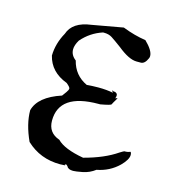

<svg xmlns="http://www.w3.org/2000/svg" viewBox="-89 -608 632 703"><g transform="rotate(15 227.5 -256.5)"><path d="M251 21Q261 21 286.5 16Q312 11 333 -5Q381 -14 415 -47Q440 -72 440 -90Q440 -96 437 -101Q426 -97 420 -97Q419 -97 415.5 -97Q412 -97 398 -88Q350 -55 274 -35Q200 -48 173 -76Q129 -91 129 -137Q129 -240 278 -240H284Q323 -247 324.5 -251Q326 -255 340 -278Q328 -276 328 -272L329 -270Q334 -280 334 -287Q334 -293 329 -296Q324 -299 322 -299V-297L315 -301Q314 -301 314 -300Q314 -298 318 -293Q293 -298 262 -298Q242 -298 218 -296Q169 -319 156 -372Q136 -387 136 -409Q136 -425 148 -445Q180 -482 226 -497H230Q248 -497 260.5 -489Q273 -481 300 -461Q343 -426 372 -426Q373 -426 388 -426Q403 -426 413 -449Q415 -453 415 -458Q415 -479 383 -510Q341 -516 295 -534L178 -513Q108 -504 92 -456Q68 -413 67 -367Q81 -308 145 -284Q160 -272 160 -266Q160 -265 158.5 -260.5Q157 -256 141 -235Q56 -207 42 -153Q42 -101 70 -40Q123 10 199 10L218 9L216 7Q216 5 222 5L227 10Q232 21 251 21Z"/></g></svg>

Font: Xiaobo Songti 小帛宋体
Style: Regular
Weight: 400
Version: Version 1.501;March 17, 2024;FontCreator 14.0.0.2814 64-bit